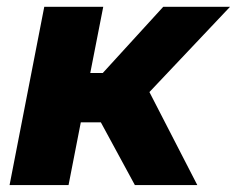

<svg xmlns="http://www.w3.org/2000/svg" viewBox="-20 -536 686 556"><path d="M7.7 0 108.2 -516.4H279L241.4 -324.7H277.7L452.8 -516.4H646.2L329.9 -181.8H214L178.5 0ZM370.6 0 266.3 -192.3 383.2 -326.7 551.4 0Z"/></svg>

Font: REM Medium
Style: Italic
Weight: 500
Italic angle: -11°
Designer: Octavio Pardo
Foundry: Ashler Design
Version: Version 1.005;gftools[0.9.28]